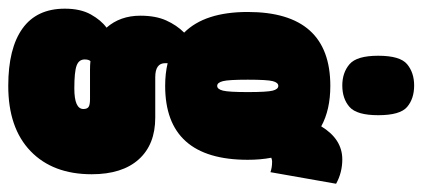

<svg xmlns="http://www.w3.org/2000/svg" viewBox="-299 -504 1023 465"><g transform="rotate(90 212.5 -271.5)"><path d="M188 -160Q158 -160 133 -166Q133 -163 133 -160Q133 -136 167 -136H265Q330 -136 366 -96Q402 -56 402 18Q402 112 346 166Q290 220 188 220Q97 220 49 185.5Q1 151 1 83Q1 45 15 20Q29 -5 47 -18Q18 -51 18 -100Q18 -137 29.5 -162.5Q41 -188 59 -206Q9 -256 9 -360Q9 -560 188 -560Q246 -560 286 -538Q317 -589 366 -589Q398 -589 425 -574L397 -415Q391 -417 385 -418Q379 -419 371 -419Q367 -419 362 -417Q367 -391 367 -360Q367 -160 188 -160ZM188 -286Q196 -286 199.5 -300Q203 -314 203 -360Q203 -407 199.5 -420.5Q196 -434 188 -434Q180 -434 176.5 -420.5Q173 -407 173 -360Q173 -314 176.5 -300Q180 -286 188 -286ZM124 35Q124 49 139 54.5Q154 60 194 60Q244 60 244 38Q244 29 239 25.5Q234 22 220 22H148Q137 22 128 21Q124 25 124 35ZM187 -589Q156 -589 135.5 -606.5Q115 -624 115 -676Q115 -729 135.5 -746Q156 -763 187 -763Q219 -763 239 -746Q259 -729 259 -676Q259 -624 239 -606.5Q219 -589 187 -589Z"/></g></svg>

Font: Georama ExtraCondensed Black
Style: Regular
Weight: 900
Width: 2
Designer: Jean-Baptiste Levee
Foundry: Production Type
Version: Version 1.000